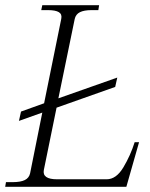

<svg xmlns="http://www.w3.org/2000/svg" viewBox="-32 -720 579 740"><path d="M504 -172 455 0H-12L-9 -18H17Q47 -18 63.5 -26Q80 -34 84 -52L131 -286L41 -254L49 -290L138 -322L204 -647Q208 -665 195 -673Q182 -681 153 -681H127L131 -700H350L347 -681H321Q292 -681 276 -673Q260 -665 256 -647L193 -341L420 -421L412 -385L186 -305L137 -65Q130 -29 188 -29H379Q416 -29 443.5 -75Q471 -121 487 -172Z"/></svg>

Font: Taviraj ExtraLight
Style: Italic
Weight: 275
Italic angle: -12°
Designer: Katatrad Team
Foundry: CadsonDemak
Version: Version 1.001